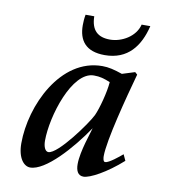

<svg xmlns="http://www.w3.org/2000/svg" viewBox="-77 -726 718 806"><g transform="rotate(10 282.0 -323.0)"><path d="M51 -81C51 -18 78 13 105 13C170 13 271 -100 335 -195C331 -177 299 -91 299 -36C299 -8 308 12 332 12C359 12 427 -24 494 -84L482 -110C468 -98 427 -64 411 -64C402 -64 401 -82 401 -88C401 -155 452 -348 480 -449C479 -450 470 -458 470 -458L416 -441C381 -453 357 -459 330 -459C152 -459 51 -242 51 -81ZM147 -109C147 -213 209 -414 302 -414C328 -414 345 -409 372 -398C369 -355 349 -281 335 -251C318 -215 210 -64 169 -64C156 -64 147 -82 147 -109ZM219 -614C219 -549 250 -506 331 -506C430 -506 478 -572 499 -659H462C449 -606 391 -574 342 -574C290 -574 261 -599 260 -659H223C220 -643 219 -628 219 -614Z"/></g></svg>

Font: KpRoman
Style: SemiboldItalic
Weight: 600
Italic angle: -11°
Version: Version 0.66